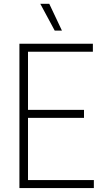

<svg xmlns="http://www.w3.org/2000/svg" viewBox="-20 -964 518 984"><path d="M79.5 0V-740H456V-699H123.5V-401H410.5V-360H123.5V-41H461V0ZM260.5 -807 186.5 -944.5H232.5L297.5 -807Z"/></svg>

Font: Encode Sans Cnd XLt
Style: Regular
Weight: 200
Width: 3
Designer: Multiple Designers
Foundry: Impallari Type
Version: Version 3.002; ttfautohint (v1.8.3) -l 8 -r 50 -G 200 -x 14 